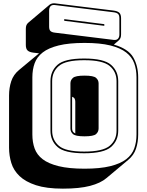

<svg xmlns="http://www.w3.org/2000/svg" viewBox="-20 -991 877 1145"><path d="M355 134Q257 134 194.5 113.5Q132 93 96.5 59Q61 25 47.5 -19Q34 -63 34 -110V-421Q34 -467 47 -506.5Q60 -546 94 -574L213 -673L179 -677Q155 -680 144.5 -690Q134 -700 134 -723V-819Q134 -832 137.5 -840.5Q141 -849 148 -855L277 -964Q283 -968 290.5 -970Q298 -972 308 -971L657 -928Q681 -925 691.5 -915Q702 -905 702 -882V-786Q702 -773 698.5 -764.5Q695 -756 688 -750L659 -725Q745 -700 774.5 -649Q804 -598 804 -530V-189Q804 -143 791 -104Q778 -65 744 -37L615 71Q580 101 517 117.5Q454 134 355 134ZM658 -753Q675 -751 683.5 -760Q692 -769 692 -786V-882Q692 -901 683.5 -908.5Q675 -916 656 -918L307 -961Q290 -963 281.5 -954Q273 -945 273 -928V-832Q273 -813 281.5 -805.5Q290 -798 309 -796ZM363 -867V-877L602 -847V-837ZM794 -189V-530Q794 -576 780.5 -613.5Q767 -651 732.5 -678Q698 -705 637.5 -720Q577 -735 484 -735Q391 -735 330 -720Q269 -705 234.5 -678Q200 -651 186.5 -613.5Q173 -576 173 -530V-189Q173 -143 186.5 -105.5Q200 -68 234.5 -41.5Q269 -15 330 0Q391 15 484 15Q577 15 637.5 0Q698 -15 732.5 -41.5Q767 -68 780.5 -105.5Q794 -143 794 -189ZM685 -212Q685 -152 642 -114.5Q599 -77 482 -77Q365 -77 323 -114.5Q281 -152 281 -212V-507Q281 -567 323 -604.5Q365 -642 482 -642Q599 -642 642 -604.5Q685 -567 685 -507ZM291 -212Q291 -156 331 -121.5Q371 -87 482 -87Q593 -87 634 -121.5Q675 -156 675 -212V-507Q675 -563 634 -597.5Q593 -632 482 -632Q371 -632 331 -597.5Q291 -563 291 -507ZM400 -225V-494Q400 -513 415 -526.5Q430 -540 484 -540Q538 -540 553 -526.5Q568 -513 568 -494V-225Q568 -205 553 -191.5Q538 -178 484 -178Q430 -178 415 -191.5Q400 -205 400 -225ZM410 -225Q410 -215 414 -207.5Q418 -200 429 -195V-385Q429 -395 425 -402.5Q421 -410 410 -414Z"/></svg>

Font: Bungee Shade
Style: Regular
Weight: 400
Designer: David Jonathan Ross
Foundry: David Jonathan Ross
Version: Version 1.000;PS 1.0;hotconv 1.0.72;makeotf.lib2.5.5900